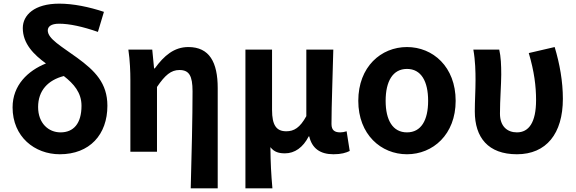

<svg xmlns="http://www.w3.org/2000/svg" viewBox="-20 -832 3159 1053"><path d="M312 -106C246 -106 189 -156 189 -245C189 -336 244 -393 330 -415C385 -372 427 -324 427 -252C427 -154 383 -106 312 -106ZM550 -767C469 -794 382 -812 305 -812C168 -812 105 -749 105 -678C105 -592 166 -532 232 -484C133 -444 49 -365 49 -243C49 -82 170 14 308 14C472 14 569 -94 569 -252C569 -376 501 -444 402 -516C317 -578 242 -619 242 -665C242 -686 260 -702 304 -702C361 -702 434 -686 517 -657Z M1026 201H1174V-349C1174 -490 1129 -574 1013 -574C935 -574 880 -527 829 -457H825L815 -560H684C693 -499 695 -437 695 -393V0H841V-355C885 -420 918 -448 964 -448C1017 -448 1036 -417 1036 -331C1036 -193 1031 24 1026 201Z M1326 201H1474C1467 120 1464 66 1463 -25C1484 3 1512 9 1543 9C1596 9 1642 -23 1673 -84H1676C1691 -19 1735 14 1809 14C1852 14 1877 6 1898 -4L1881 -112C1869 -108 1856 -106 1846 -106C1816 -106 1798 -117 1798 -152C1798 -257 1805 -423 1808 -560H1660V-195C1625 -131 1592 -112 1550 -112C1496 -112 1472 -145 1472 -229V-560H1326Z M2212 14C2354 14 2479 -94 2479 -279C2479 -466 2354 -574 2212 -574C2070 -574 1945 -466 1945 -279C1945 -94 2070 14 2212 14ZM2212 -106C2134 -106 2095 -173 2095 -279C2095 -386 2134 -454 2212 -454C2290 -454 2328 -386 2328 -279C2328 -173 2290 -106 2212 -106Z M2815 14C2976 14 3067 -99 3067 -290C3067 -385 3050 -481 3022 -574L2880 -541C2910 -440 2920 -359 2920 -283C2920 -160 2880 -106 2815 -106C2763 -106 2722 -138 2722 -209C2722 -282 2729 -373 2729 -423C2729 -475 2727 -521 2718 -560H2576C2587 -499 2588 -437 2588 -393C2588 -335 2584 -278 2584 -221C2584 -78 2657 14 2815 14Z"/></svg>

Font: Source Han Sans Old Style Bold
Style: Regular
Weight: 700
Designer: Ryoko NISHIZUKA (kana & ideographs); Paul D. Hunt (Latin, Greek & Cyrillic); Wenlong ZHANG (bopomofo); Sandoll Communica
Foundry: Adobe Systems Incorporated
Version: Version 1.004;PS 1.004;hotconv 1.0.81;makeotf.lib2.5.63406